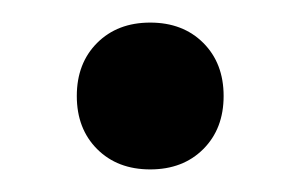

<svg xmlns="http://www.w3.org/2000/svg" viewBox="-20 -440 266 170"><path d="M66 -402Q84 -420 113 -420Q142 -420 160 -402Q178 -384 178 -355Q178 -326 160 -308Q142 -290 113 -290Q84 -290 66 -308Q48 -326 48 -355Q48 -384 66 -402Z"/></svg>

Font: Elaine Sans
Style: Regular
Weight: 400
Designer: Wei Huang
Foundry: Wei Huang
Version: Version 2.001;December 24, 2019;FontCreator 12.0.0.2547 64-b